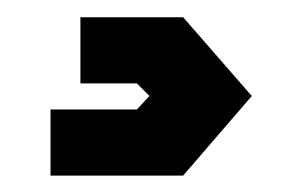

<svg xmlns="http://www.w3.org/2000/svg" viewBox="-20 -34 359 228"><path d="M40 174.5V96H142.5L157.5 80L142.5 65H75.5V-13.5H197.5L279 80L197.5 174.5ZM93 136H171.5L220.5 80L171.5 25H129H171.5L220.5 80L171.5 136H93Z"/></svg>

Font: Tourney Thin Black
Style: Regular
Weight: 900
Version: Version 1.015